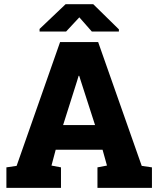

<svg xmlns="http://www.w3.org/2000/svg" viewBox="-20 -916 772 936"><path d="M11.2 0V-100.1L61 -107.4L272.9 -710.9H458.5L670.9 -107.4L720.7 -100.1V0H455.1V-100.1L501.5 -108.9L480 -186H251.5L231 -108.9L277.3 -100.1V0ZM287.6 -306.2H443.4L374 -521.5L366.2 -546.4H363.3L355 -519ZM172.9 -762.2V-774.9L299.8 -895.5H434.6L559.6 -772.9V-762.2H427.7L366.7 -831.5L302.2 -762.2Z"/></svg>

Font: Roboto Slab Black
Style: Regular
Weight: 900
Designer: Google
Version: Version 2.000; ttfautohint (v1.8.1.43-b0c9)